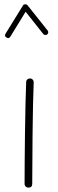

<svg xmlns="http://www.w3.org/2000/svg" viewBox="-20 -858 272 896"><path d="M120.6 -491.7H119.1C109.9 -491.7 102.1 -484.9 102.1 -475.1C97.2 -360.8 94.7 -100.6 94.7 0C94.7 9.8 102.5 17.6 112.3 17.6C124.5 17.6 130.4 11.7 130.4 0C130.4 -101.1 132.3 -361.3 137.2 -473.1V-474.6C137.2 -483.9 130.4 -491.7 120.6 -491.7ZM10.3 -683.1C13.2 -681.2 15.6 -680.2 18.1 -680.2C22 -680.2 25.4 -682.6 28.3 -687L99.6 -803.2L181.6 -699.7C186 -694.3 191.4 -694.8 192.9 -694.8C195.8 -694.8 198.2 -695.8 200.2 -697.3C205.6 -701.7 205.1 -707.5 205.1 -708C205.1 -710.9 204.1 -713.4 202.1 -715.8L108.4 -833.5C104 -838.9 97.2 -837.9 96.7 -837.9C92.3 -837.9 89.4 -835.9 86.9 -832L5.9 -700.7C4.4 -697.8 3.4 -695.3 3.4 -692.9C3.4 -689 5.9 -685.5 10.3 -683.1Z"/></svg>

Font: Mikhak ExtraLight
Style: Regular
Weight: 200
Designer: Amin Abedi
Version: Version 3.2